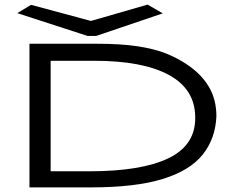

<svg xmlns="http://www.w3.org/2000/svg" viewBox="-20 -813 1040 834"><path d="M108 1V-623H398Q505 -623 577.5 -612Q650 -601 700.5 -581Q751 -561 792 -533Q854 -492 887 -436.5Q920 -381 920 -308Q916 -211 860.5 -141.5Q805 -72 686.5 -35.5Q568 1 374 1ZM200 -69H368Q595 -69 712.5 -126Q830 -183 828 -304Q827 -426 713.5 -487.5Q600 -549 390 -549H200ZM621 -793 687 -755 398 -657H360L55 -756L115 -792L375 -722Z"/></svg>

Font: Inconsolata UltraExpanded Thin
Style: Regular
Weight: 100
Width: 9
Monospace: yes
Designer: Raph Levien, Cyreal, Brenton Simpson
Foundry: Raph Levien, Cyreal, Google
Version: Version 3.100; ttfautohint (v1.8.4.7-5d5b)